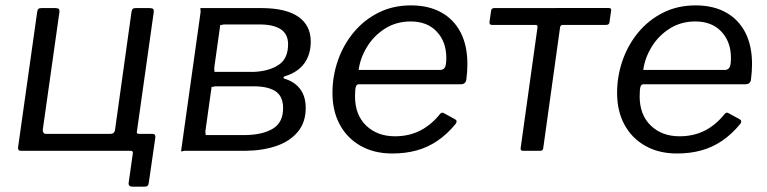

<svg xmlns="http://www.w3.org/2000/svg" viewBox="-20 -560 2850 713"><path d="M57.4 0Q45.6 0 47.2 -13.6L118.1 -515.9Q119.3 -523.8 122.4 -526.9Q125.5 -530 134.7 -530H184.5Q195 -530 198.3 -526.8Q201.7 -523.5 200.4 -513.3L138.9 -78.6Q138.4 -72.1 141.4 -67.4Q144.4 -62.8 150.9 -62.8H389Q396.4 -62.5 401.2 -66.3Q406 -70.1 407 -76.5L468.3 -515.9Q469.6 -523.8 472.7 -526.9Q475.8 -530 485 -530H534.8Q545.2 -530 548.6 -526.8Q552 -523.5 550.7 -513.3L480.1 -12.8Q478.5 0 467.1 0ZM472.3 133.2Q456 133.2 457.8 118.7L473.3 9.2Q474.6 0 465.1 0H420L428.9 -62.8H485.8L487.9 -72Q486.7 -62.8 496.1 -62.8H546.6Q558.4 -62.8 556.8 -49.2L532.5 119.1Q531.5 126.3 528.2 129.7Q525 133.2 517 133.2Z M652.6 0 724.8 -514.2Q725.3 -521.7 724.1 -525.8Q722.9 -530 726.6 -530H953.2Q1043.3 -529.3 1088.7 -497.2Q1134 -465.2 1134 -405.4Q1134 -358.1 1110.1 -324.8Q1086.2 -291.6 1037.6 -276.8Q1033.6 -275.8 1032.9 -272.6Q1032.3 -269.3 1035.6 -268Q1074 -256.9 1094.6 -229.4Q1115.3 -202 1115.3 -159.1Q1115.3 -105.9 1086.1 -70.6Q1056.8 -35.3 1006.4 -18Q955.9 -0.7 892 0H668.4Q661.9 -0.3 657.8 1.7Q653.6 3.7 652.6 0ZM893.6 -58.4Q956.6 -59.8 993.9 -82.6Q1031.3 -105.3 1031.3 -158.6Q1031.3 -203.9 1001.1 -222.4Q970.9 -240.9 913.6 -239.4H781.9Q775.4 -239.7 771.3 -237.7Q767.1 -235.7 766.1 -239.4L742.9 -74.2Q742.4 -67.7 743.6 -63Q744.8 -58.4 741.1 -58.4ZM925.1 -293.2Q980.3 -296.1 1015.1 -319.3Q1049.8 -342.5 1049.8 -395.5Q1049.8 -434.3 1021.4 -452.1Q993 -469.9 940.1 -469.1H814Q807.5 -469.4 803.4 -467.4Q799.2 -465.4 798.2 -469.1L775.7 -308.9Q775.2 -302.5 776.4 -297.8Q777.6 -293.2 773.9 -293.2Z M1436.8 10Q1369.7 10 1319.6 -18.2Q1269.5 -46.4 1242.1 -96.8Q1214.6 -147.3 1214.6 -215.1Q1214.6 -277.1 1234.7 -334.9Q1254.7 -392.8 1292.8 -439.1Q1331 -485.4 1384.9 -512.7Q1438.9 -540 1506.3 -540Q1571.1 -540 1618 -514.3Q1664.9 -488.5 1690.3 -440Q1715.7 -391.4 1715.7 -321.9Q1715.7 -308.2 1714.7 -293.8Q1713.7 -279.5 1711.7 -264Q1710.7 -256.5 1705.7 -251.8Q1700.7 -247.1 1691.4 -247.1H1312Q1304.4 -247.1 1301.4 -237.6Q1298.4 -228 1298.4 -202.2Q1298.4 -133.4 1339.8 -93.6Q1381.2 -53.9 1446.5 -53.9Q1498.7 -53.9 1540.1 -74.9Q1581.6 -96 1614.8 -137.6Q1619.4 -142.1 1623 -141.6Q1626.6 -141.1 1630.5 -138.6L1669.1 -117.5Q1679.9 -112.3 1672.8 -100.8Q1640.4 -61.4 1604.3 -37Q1568.3 -12.6 1527 -1.3Q1485.7 10 1436.8 10ZM1614.6 -300.2Q1625.3 -300.2 1631.3 -308.3Q1637.4 -316.5 1637.4 -345.3Q1637.4 -404.5 1602.1 -442.4Q1566.7 -480.3 1505 -480.3Q1451.7 -480.3 1410.1 -454Q1368.6 -427.8 1343.2 -386.4Q1317.9 -345 1311.7 -300.2Z M2230.7 -467.5H2069.8Q2061.4 -467.5 2059.9 -458.8L1997.3 -9.6Q1996.3 0 1985.6 0H1921.6Q1912 0 1913.5 -10.4L1975.9 -457.5Q1976.9 -462.8 1975.1 -465.2Q1973.3 -467.5 1967.9 -467.5H1807.1Q1796.9 -467.5 1797.7 -477.9L1803.7 -520.4Q1805.4 -530 1815.4 -530L2240.3 -530.3Q2251.2 -530.3 2249.5 -520.7L2243.4 -477.9Q2242.6 -467.5 2230.7 -467.5Z M2493.8 10Q2426.7 10 2376.6 -18.2Q2326.5 -46.4 2299.1 -96.8Q2271.6 -147.3 2271.6 -215.1Q2271.6 -277.1 2291.7 -334.9Q2311.7 -392.8 2349.8 -439.1Q2388 -485.4 2441.9 -512.7Q2495.9 -540 2563.3 -540Q2628.1 -540 2675 -514.3Q2721.9 -488.5 2747.3 -440Q2772.7 -391.4 2772.7 -321.9Q2772.7 -308.2 2771.7 -293.8Q2770.7 -279.5 2768.7 -264Q2767.7 -256.5 2762.7 -251.8Q2757.7 -247.1 2748.4 -247.1H2369Q2361.4 -247.1 2358.4 -237.6Q2355.4 -228 2355.4 -202.2Q2355.4 -133.4 2396.8 -93.6Q2438.2 -53.9 2503.5 -53.9Q2555.7 -53.9 2597.1 -74.9Q2638.6 -96 2671.8 -137.6Q2676.4 -142.1 2680 -141.6Q2683.6 -141.1 2687.5 -138.6L2726.1 -117.5Q2736.9 -112.3 2729.8 -100.8Q2697.4 -61.4 2661.3 -37Q2625.3 -12.6 2584 -1.3Q2542.7 10 2493.8 10ZM2671.6 -300.2Q2682.3 -300.2 2688.3 -308.3Q2694.4 -316.5 2694.4 -345.3Q2694.4 -404.5 2659.1 -442.4Q2623.7 -480.3 2562 -480.3Q2508.7 -480.3 2467.1 -454Q2425.6 -427.8 2400.2 -386.4Q2374.9 -345 2368.7 -300.2Z"/></svg>

Font: Libre Franklin Thin
Style: Italic
Weight: 100
Italic angle: -8°
Designer: Pablo Impallari, Rodrigo Fuenzalida, Nhung Nguyen
Foundry: Impallari Type
Version: Version 3.000